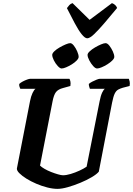

<svg xmlns="http://www.w3.org/2000/svg" viewBox="-20 -1208 850 1228"><path d="M348 0Q318 0 282.5 -9Q247 -18 212 -33Q177 -48 149 -65.5Q121 -83 104 -100Q87 -117 88 -130L172 -561Q178 -592 188 -613Q198 -634 207 -640H110Q108 -645 105 -652.5Q102 -660 103 -671Q111 -679 125 -686.5Q139 -694 153 -699Q167 -704 173 -704H424Q427 -700 430 -688.5Q433 -677 430 -658L383 -645Q352 -637 338 -619Q324 -601 316 -559L236 -149Q246 -139 265 -128Q284 -117 307 -108Q330 -99 351 -93Q372 -87 383 -87Q404 -87 432.5 -95.5Q461 -104 489 -117Q517 -130 534 -142L617 -560Q624 -596 633.5 -616Q643 -636 651 -640H555Q554 -643 551 -652Q548 -661 548 -671Q555 -678 569.5 -685.5Q584 -693 598 -698.5Q612 -704 618 -704H804Q806 -699 809 -688Q812 -677 809 -658L766 -647Q749 -642 736 -635Q723 -628 714 -610Q705 -592 697 -552L612 -110Q599 -94 567 -75Q535 -56 494 -39Q453 -22 414 -11Q375 0 348 0ZM601 -770Q590 -770 576 -785.5Q562 -801 551 -822Q540 -843 540 -857Q540 -867 554 -880Q568 -893 587.5 -904.5Q607 -916 626 -924Q645 -932 655 -932Q667 -932 679.5 -916Q692 -900 701.5 -879.5Q711 -859 711 -844Q711 -834 698 -821Q685 -808 666.5 -796.5Q648 -785 630 -777.5Q612 -770 601 -770ZM374 -770Q364 -770 349.5 -785.5Q335 -801 324.5 -822Q314 -843 314 -857Q314 -867 327.5 -880Q341 -893 361 -904.5Q381 -916 400 -924Q419 -932 429 -932Q440 -932 452.5 -916Q465 -900 474 -879Q483 -858 483 -844Q483 -834 470.5 -821Q458 -808 439.5 -796.5Q421 -785 403 -777.5Q385 -770 374 -770ZM538 -963Q523 -963 502 -989.5Q481 -1016 457.5 -1060.5Q434 -1105 408 -1156Q416 -1167 423.5 -1175.5Q431 -1184 444 -1188L553 -1081L696 -1188Q710 -1183 718 -1174.5Q726 -1166 729 -1157Q686 -1105 648 -1060.5Q610 -1016 582 -989.5Q554 -963 538 -963Z"/></svg>

Font: Texturina 12pt ExtraBold
Style: Italic
Weight: 800
Italic angle: -11°
Designer: Guillermo Torres Carreño
Foundry: Omnibus-Type
Version: Version 1.002